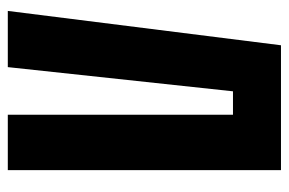

<svg xmlns="http://www.w3.org/2000/svg" viewBox="-144 -596 740 492"><g transform="rotate(90 226.0 -350.0)"><path d="M416 -700V0H274V-577H214L152 0H8L96 -700Z"/></g></svg>

Font: Tektur Condensed SemiBold
Style: Regular
Weight: 600
Width: 3
Designer: Adam Jagosz
Foundry: Adam Jagosz
Version: Version 1.005;gftools[0.9.30]